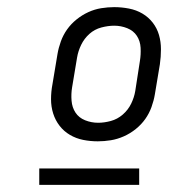

<svg xmlns="http://www.w3.org/2000/svg" viewBox="-20 -713 540 538"><path d="M254 -317Q233 -317 213 -321Q193 -325 176 -335Q159 -345 147 -360.5Q135 -376 129 -395Q123 -414 123 -435Q123 -456 127 -477L141 -561Q144 -579 150.5 -597Q157 -615 168 -630.5Q179 -646 194.5 -658.5Q210 -671 227.5 -679Q245 -687 263.5 -690Q282 -693 300 -693Q321 -693 341.5 -689Q362 -685 379 -675Q396 -665 408 -649.5Q420 -634 425.5 -615Q431 -596 431 -575Q431 -554 428 -533L414 -449Q411 -431 404.5 -413Q398 -395 387 -379.5Q376 -364 360.5 -351.5Q345 -339 327 -331Q309 -323 290.5 -320Q272 -317 254 -317ZM255 -369Q272 -369 290.5 -374Q309 -379 324 -392Q339 -405 347.5 -422.5Q356 -440 359 -458L372 -542Q375 -560 374 -579Q373 -598 363.5 -612.5Q354 -627 336.5 -634Q319 -641 300 -641Q283 -641 264 -636Q245 -631 230.5 -618Q216 -605 207.5 -587.5Q199 -570 196 -552L182 -468Q179 -450 180.5 -431Q182 -412 191.5 -397.5Q201 -383 218.5 -376Q236 -369 255 -369ZM90 -195V-241H370V-195Z"/></svg>

Font: Iosevka Term Curly Lt Obl
Style: Regular
Weight: 300
Italic angle: -9°
Designer: Belleve Invis
Foundry: Belleve Invis
Version: Version 32.3.0